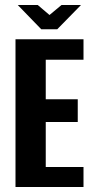

<svg xmlns="http://www.w3.org/2000/svg" viewBox="-20 -748 374 768"><path d="M42 0V-591H314V-509H163V-351H291V-260H163V-80H314V0ZM145 -631 51 -728H131L178 -688L226 -728H304L209 -631Z"/></svg>

Font: Alumni Sans Thin
Style: Bold
Weight: 700
Version: Version 1.018